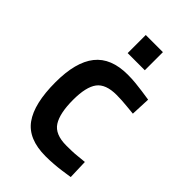

<svg xmlns="http://www.w3.org/2000/svg" viewBox="-213 -772 863 863"><g transform="rotate(45 218.0 -341.0)"><path d="M252 -510Q278 -510 303 -507.5Q328 -505 349 -502Q373 -498 396 -495L392 -402Q371 -404 351 -406Q334 -408 314.5 -409Q295 -410 281 -410Q212 -410 185 -374Q158 -338 158 -256Q158 -171 184 -130Q210 -89 282 -89Q296 -89 315.5 -89.5Q335 -90 352 -92Q372 -94 393 -96L396 -3Q373 1 348 4Q327 7 301 9Q275 11 250 11Q140 11 93 -54.5Q46 -120 46 -256Q46 -384 96 -447Q146 -510 252 -510ZM183 -693H292V-578H183Z"/></g></svg>

Font: Panefresco 750wt
Style: Regular
Weight: 750
Foundry: Campivisivi & Chank Co
Version: Version 1.000